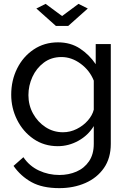

<svg xmlns="http://www.w3.org/2000/svg" viewBox="-20 -750 664 993"><path d="M279 6Q208 6 153.5 -31.5Q99 -69 68.5 -130Q38 -191 38 -260Q38 -334 68.5 -395.5Q99 -457 154 -494Q209 -531 280 -531Q345 -531 393.5 -499Q442 -467 475 -418V-522H553V-6Q553 68 517.5 119Q482 170 421.5 196.5Q361 223 287 223Q199 223 143 192Q87 161 50 108L101 63Q132 109 181.5 132Q231 155 287 155Q335 155 375.5 137.5Q416 120 440.5 84Q465 48 465 -6V-98Q436 -50 385.5 -22Q335 6 279 6ZM306 -66Q343 -66 377 -83Q411 -100 434.5 -127Q458 -154 465 -183V-333Q444 -386 397 -420.5Q350 -455 298 -455Q245 -455 206.5 -426Q168 -397 147.5 -352Q127 -307 127 -258Q127 -206 151 -162.5Q175 -119 215.5 -92.5Q256 -66 306 -66ZM216 -730 301 -667 386 -730 434 -706 333 -616H269L168 -706Z"/></svg>

Font: Raleway Medium
Style: Regular
Weight: 500
Designer: Matt McInerney, Pablo Impallari, Rodrigo Fuenzalida
Foundry: Matt McInerney, Pablo Impallari, Rodrigo Fuenzalida
Version: Version 4.026